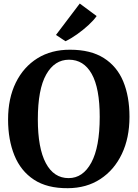

<svg xmlns="http://www.w3.org/2000/svg" viewBox="-20 -1026 758 1058"><path d="M354 11Q240 12 167.2 -35.8Q94.5 -83.5 59.5 -169.5Q24.5 -255.5 24.5 -367.5Q24.5 -484 67 -570.5Q109.5 -657 186.2 -704.8Q263 -752.5 366.5 -752Q479.5 -752 552 -706.2Q624.5 -660.5 659 -577.5Q693.5 -494.5 693.5 -382.5Q693.5 -266 651.5 -177.8Q609.5 -89.5 533.2 -39.5Q457 10.5 354 11ZM360 -697Q281 -697 234.8 -615.8Q188.5 -534.5 188.5 -368Q188.5 -210 232.5 -127.2Q276.5 -44.5 358 -44.5Q437 -44.5 483.2 -130Q529.5 -215.5 529.5 -382Q529.5 -540 485.5 -618.5Q441.5 -697 360 -697ZM341 -799H340.5L288.5 -833.5L419.5 -1006.5L512.5 -937.5Q497 -915 468 -888.2Q439 -861.5 405 -837.2Q371 -813 341 -799Z"/></svg>

Font: Merriweather Text Regular
Style: Bold
Weight: 700
Designer: Eben Sorkin
Foundry: Eben Sorkin
Version: Version 2.100; ttfautohint (v1.7.19-72a1) -l 8 -r 50 -G 200 